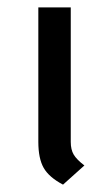

<svg xmlns="http://www.w3.org/2000/svg" viewBox="-20 -490 299 521"><path d="M84 -105V-470H172V-105Q172 -84 180 -70.5Q188 -57 209 -41L151 11Q113 -9 98.5 -34.5Q84 -60 84 -105Z"/></svg>

Font: KoHo Medium
Style: Regular
Weight: 500
Version: Version 1.000; ttfautohint (v1.6)